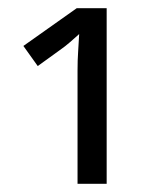

<svg xmlns="http://www.w3.org/2000/svg" viewBox="-20 -864 390 468"><path d="M240 -844V-416H169V-692Q169 -718 170.5 -739Q172 -760 173 -781Q163 -772 151 -761.5Q139 -751 126 -742L72 -703L37 -752L167 -844Z"/></svg>

Font: Noto IKEA Simplified Chinese
Style: Regular
Weight: 400
Designer: Monotype Design Team
Foundry: Monotype Imaging Inc.
Version: Version 1.100